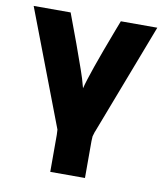

<svg xmlns="http://www.w3.org/2000/svg" viewBox="-79 -534 650 757"><g transform="rotate(10 245.5 -155.5)"><path d="M-5 -472H143Q192 -342 221 -258Q233 -225 243 -186Q257 -244 329 -433L344 -472H490L319 -25V-26L313 -6Q313 -2 312.5 4Q312 10 312 13V161H173V13Q173 10 172.5 3Q172 -4 172 -8Z"/></g></svg>

Font: Coval
Style: Heavy
Weight: 900
Foundry: Context Ltd
Version: Version 001.000